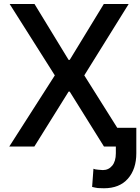

<svg xmlns="http://www.w3.org/2000/svg" viewBox="-20 -748 716 980"><path d="M156.2 -727.5Q200.2 -656.2 330.1 -442.4Q332 -442.4 335.9 -442.4Q379.9 -513.7 509.8 -727.5Q542 -727.5 636.7 -727.5Q580.1 -636.7 410.2 -363.3Q467.8 -272.5 638.7 0Q606.4 0 510.7 0Q466.8 -70.3 335.9 -280.3Q335 -280.3 330.1 -280.3Q286.1 -210 155.3 0Q124 0 27.3 0Q85.9 -90.8 259.8 -363.3Q202.1 -454.1 29.3 -727.5Q60.5 -727.5 156.2 -727.5ZM571.3 -95.7Q597.7 -95.7 675.8 -95.7Q675.8 -63.5 675.8 34.2Q675.8 115.2 632.8 164.1Q589.8 212.9 510.7 212.9Q494.1 212.9 479.5 211.9Q465.8 210 450.2 206.1Q453.1 174.8 457 113.3Q464.8 117.2 480.5 118.2Q496.1 120.1 504.9 120.1Q534.2 120.1 552.7 97.7Q571.3 75.2 571.3 34.2Q571.3 -9.8 571.3 -95.7Z"/></svg>

Font: DeepSea
Style: Medium
Weight: 500
Designer: Stem
Version: Version 3.019;git-0a5106e0b